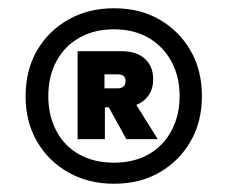

<svg xmlns="http://www.w3.org/2000/svg" viewBox="-20 -732 552 465"><path d="M256 -287Q194 -287 145.5 -314.5Q97 -342 69.5 -389.5Q42 -437 42 -499Q42 -562 69.5 -609.5Q97 -657 145.5 -684.5Q194 -712 256 -712Q319 -712 366.5 -684.5Q414 -657 441.5 -609.5Q469 -562 469 -499Q469 -437 441.5 -389.5Q414 -342 366.5 -314.5Q319 -287 256 -287ZM286 -395 233 -491H302L362 -395ZM256 -338Q304 -338 339.5 -358Q375 -378 395 -415Q415 -452 415 -499Q415 -547 395 -583.5Q375 -620 339.5 -640.5Q304 -661 256 -661Q208 -661 172 -640.5Q136 -620 116.5 -583.5Q97 -547 97 -499Q97 -452 116.5 -415Q136 -378 172 -358Q208 -338 256 -338ZM168 -395V-608H275Q310 -608 330.5 -590Q351 -572 351 -540Q351 -509 330.5 -490.5Q310 -472 275 -472H234V-395ZM233 -518H265Q273 -518 278.5 -522Q284 -526 284 -536Q284 -545 278.5 -548.5Q273 -552 265 -552H233Z"/></svg>

Font: DM Sans 10pt Black
Style: Regular
Weight: 900
Version: Version 4.004;gftools[0.9.30]